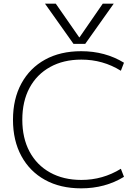

<svg xmlns="http://www.w3.org/2000/svg" viewBox="-20 -1020 759 1050"><path d="M226 -1000H285L413 -816H415L542 -1000H602L446 -780H382ZM424 10Q310 10 226.5 -36Q143 -82 97 -166.5Q51 -251 51 -365Q51 -479 97 -563.5Q143 -648 226.5 -694Q310 -740 424 -740Q555 -740 658 -677L641 -633Q543 -694 425 -694Q327 -694 254 -653.5Q181 -613 141.5 -539.5Q102 -466 102 -365Q102 -265 141.5 -191Q181 -117 254 -76.5Q327 -36 425 -36Q542 -36 641 -97L658 -53Q555 10 424 10Z"/></svg>

Font: M PLUS 1 Light
Style: Regular
Weight: 300
Designer: Coji Morishita
Foundry: UNDERFOREST DESIGN
Version: Version 1.001